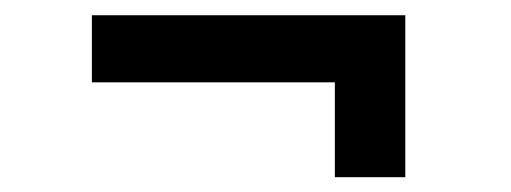

<svg xmlns="http://www.w3.org/2000/svg" viewBox="-20 -390 684 257"><path d="M428.2 -152.8V-279.8H103V-369.6H522.5V-152.8Z"/></svg>

Font: Inter 28pt Medium
Style: Regular
Weight: 500
Designer: Rasmus Andersson
Foundry: rsms
Version: Version 4.001;git-66647c0bb